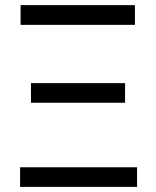

<svg xmlns="http://www.w3.org/2000/svg" viewBox="-20 -731 611 751"><path d="M58.6 -76.7H516.1V0H58.6ZM101.1 -405.8H469.2V-329.1H101.1ZM60.5 -710.9H507.8V-633.8H60.5Z"/></svg>

Font: APIMedia Roboto
Style: Regular
Weight: 400
Designer: Google
Version: Version 2.137; 2017